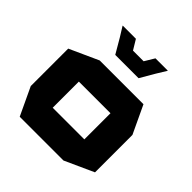

<svg xmlns="http://www.w3.org/2000/svg" viewBox="-196 -886 1033 1033"><g transform="rotate(45 321.0 -369.5)"><path d="M200.6 -358.7V-518.5H532.5L607.3 -359.7V-358.7ZM109.4 0 34.6 -158.8V-159.8H441.3V0ZM34.6 -159.8V-443.7L199.6 -518.5H200.6V-159.8ZM441.3 0V-358.7H607.3V-74.9L442.3 0ZM369.7 -682.5 403.6 -738.7H497.5V-737.7L463.6 -682.5ZM188.6 -682.5 154.7 -737.1V-738.7H254.8L288.7 -682.5ZM237.5 -598.8 188.6 -682.5H463.6L414.8 -598.8Z"/></g></svg>

Font: Foldit Thin
Style: Regular
Weight: 100
Designer: Sophia Tai
Foundry: Sophia Tai
Version: Version 1.003